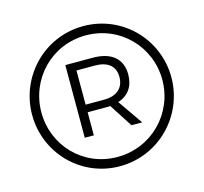

<svg xmlns="http://www.w3.org/2000/svg" viewBox="-100 -800 955 901"><g transform="rotate(-15 378.0 -349.0)"><path d="M378 -689C187 -689 39 -533 39 -348C39 -163 186 -9 376 -9C567 -9 716 -165 716 -350C716 -536 568 -689 378 -689ZM376 -54C210 -54 84 -186 84 -348C84 -510 211 -644 378 -644C544 -644 672 -512 672 -350C672 -188 543 -54 376 -54ZM524 -416C524 -491 474 -534 384 -534H250V-181H294V-293H384C391 -293 398 -293 404 -294L477 -181H529L445 -302C496 -318 524 -358 524 -416ZM294 -330V-496H384C445 -496 481 -468 481 -415C481 -361 445 -330 384 -330Z"/></g></svg>

Font: Juman Normal
Style: Regular
Weight: 300
Designer: Bandar Raffah (Arabic) Julieta Ulanovsky (Latin)
Foundry: Caramella
Version: Version 5.022;PS 005.022;hotconv 1.0.88;makeotf.lib2.5.64775